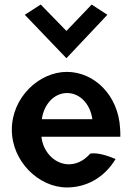

<svg xmlns="http://www.w3.org/2000/svg" viewBox="-20 -811 588 844"><path d="M89 -746 272 -555 452 -746 383 -791 272 -675 159 -791ZM162 -210H509C509 -222 509 -234 508 -246C500 -395 392 -495 274 -495C151 -495 32 -382 32 -241C32 -101 151 13 274 13C359 13 438 -29 488 -112C467 -121 414 -142 377 -136C346 -101 311 -87 276 -89C216 -93 169 -146 162 -210ZM386 -287H164C172 -349 215 -402 275 -402C332 -402 377 -353 386 -287Z"/></svg>

Font: Bluebird
Style: Nrw
Weight: 400
Designer: Jasper
Foundry: Cannot Into Space Fonts
Version: Version 0.98